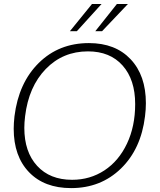

<svg xmlns="http://www.w3.org/2000/svg" viewBox="-20 -941 808 971"><path d="M461.9 -783.2 571.3 -920.9H627L496.1 -783.2ZM333.5 -783.2 445.3 -920.9H493.7L368.7 -783.2ZM339.8 10.3Q204.1 10.3 126.7 -70.3Q49.3 -150.9 49.3 -290Q49.3 -317.9 53.2 -353Q74.2 -522 176 -622.6Q277.8 -723.1 429.7 -723.1Q563.5 -723.1 640.6 -641.4Q717.8 -559.6 717.8 -418.9Q717.8 -387.7 713.4 -353Q693.4 -187.5 591.6 -88.6Q489.7 10.3 339.8 10.3ZM344.7 -31.7Q435.5 -31.7 508.1 -79.3Q580.6 -127 622.1 -214.6Q663.6 -302.2 663.6 -414.6Q663.6 -538.1 600.1 -609.6Q536.6 -681.2 424.8 -681.2Q297.9 -681.2 211.4 -592Q125 -502.9 106.9 -353Q103 -320.8 103 -294.4Q103 -172.9 167.7 -102.3Q232.4 -31.7 344.7 -31.7Z"/></svg>

Font: Muli
Style: ExtraLightItalic
Weight: 200
Italic angle: -7°
Designer: Vernon Adams
Foundry: newtypography
Version: Version 2.0; ttfautohint (v1.00rc1.2-2d82) -l 8 -r 50 -G 200